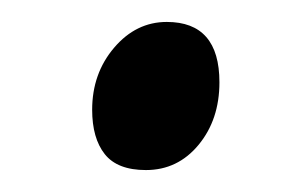

<svg xmlns="http://www.w3.org/2000/svg" viewBox="-20 -135 269 175"><path d="M180 -60Q180 -26 161 -3Q142 20 113 20Q87 20 75.5 5.5Q64 -9 64 -35Q64 -68 84 -91.5Q104 -115 132 -115Q180 -115 180 -60Z"/></svg>

Font: Ekushey Amar Desh
Style: Regular
Weight: 400
Designer: Al Mamun Sumon
Foundry: Al Mamun Sumon
Version: Version 1.0